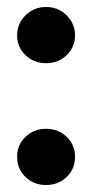

<svg xmlns="http://www.w3.org/2000/svg" viewBox="-20 -523 264 550"><path d="M29 -74Q29 -108 53 -131Q77 -154 112 -154Q147 -154 171 -131Q195 -108 195 -74Q195 -39 171 -16Q147 7 112 7Q77 7 53 -16Q29 -39 29 -74ZM29 -422Q29 -455 53 -479Q77 -503 112 -503Q147 -503 171 -479Q195 -455 195 -422Q195 -388 171 -365Q147 -342 112 -342Q77 -342 53 -365Q29 -388 29 -422Z"/></svg>

Font: Aleo ExtraBold
Style: Regular
Weight: 800
Designer: Alessio Laiso
Foundry: Alessio Laiso
Version: Version 2.001;gftools[0.9.29]